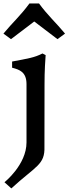

<svg xmlns="http://www.w3.org/2000/svg" viewBox="-23 -823 391 1093"><path d="M127.9 -12.2C127.9 115.2 2.4 214.4 2.4 214.4L41.5 249.5C182.1 120.6 233.4 115.7 230 11.7L230.5 -343.3C230.5 -357.9 230 -417.5 236.8 -509.3L218.8 -518.6C172.4 -494.6 135.3 -489.7 45.9 -472.7V-437.5C87.9 -426.8 127.9 -413.1 127.9 -344.2ZM39.6 -600.1 171.9 -700.7 304.2 -600.1 347.2 -631.8C295.9 -693.8 249 -734.9 199.2 -803.2H144.5C94.7 -734.9 47.9 -693.8 -3.4 -631.8Z"/></svg>

Font: Donegal One
Style: Regular
Weight: 400
Designer: Gary Lonergan
Foundry: Sorkin Type Co.
Version: Version 1.004